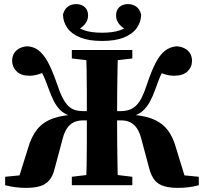

<svg xmlns="http://www.w3.org/2000/svg" viewBox="-20 -900 992 933"><path d="M329 0V-41L455 -56H497L623 -41V0ZM329 -616V-657H623V-616L497 -601H455ZM398 0Q400 -46 401 -98Q402 -150 402 -205Q402 -260 402 -313V-347Q402 -400 402 -453.5Q402 -507 401 -559Q400 -611 398 -657H553Q552 -611 551 -559.5Q550 -508 549.5 -454Q549 -400 549 -347V-313Q549 -260 549.5 -205.5Q550 -151 551 -98.5Q552 -46 553 0ZM705 -82 666 -228Q658 -258 645 -277Q632 -296 613.5 -305.5Q595 -315 568 -315H473V-360H565Q588 -360 607 -366Q626 -372 641 -386.5Q656 -401 668.5 -425.5Q681 -450 693 -487Q715 -553 735.5 -593Q756 -633 780.5 -652.5Q805 -672 837 -675Q860 -674 877 -665Q894 -656 903.5 -641Q913 -626 913 -604Q913 -574 891 -553Q869 -532 826 -532Q803 -532 781 -539Q759 -546 742 -554L788 -582Q777 -566 768 -548.5Q759 -531 751 -510.5Q743 -490 735 -467Q723 -433 709.5 -408Q696 -383 679 -366Q662 -349 638.5 -340Q615 -331 583 -328V-344Q662 -343 712 -325.5Q762 -308 791.5 -272Q821 -236 836 -179L883 -26L803 -55L946 -41V0Q920 7 895 10Q870 13 846 13Q806 13 778 5Q750 -3 732.5 -23.5Q715 -44 705 -82ZM246 -82Q237 -44 219 -23.5Q201 -3 173.5 5Q146 13 106 13Q82 13 57 10Q32 7 5 0V-41L149 -55L68 -26L116 -179Q132 -236 161 -272Q190 -308 240.5 -325.5Q291 -343 369 -344L368 -328Q336 -331 312.5 -340Q289 -349 272 -366Q255 -383 242 -408Q229 -433 217 -467Q209 -490 200.5 -510.5Q192 -531 183 -548.5Q174 -566 163 -582L209 -555Q192 -547 169 -539.5Q146 -532 123 -532Q82 -532 60.5 -553.5Q39 -575 39 -604Q39 -626 48.5 -641Q58 -656 74.5 -665Q91 -674 115 -675Q139 -673 158 -661.5Q177 -650 194 -627.5Q211 -605 226.5 -570.5Q242 -536 259 -487Q271 -450 284 -425Q297 -400 311.5 -385.5Q326 -371 344.5 -365.5Q363 -360 387 -360H478V-315H384Q357 -315 338 -305.5Q319 -296 306 -277Q293 -258 285 -228ZM476 -701Q412 -701 370.5 -717.5Q329 -734 308 -763Q287 -792 286 -829Q293 -856 310 -868Q327 -880 350 -880Q376 -880 392 -865.5Q408 -851 408 -825Q408 -799 390 -779.5Q372 -760 343 -748L326 -790Q355 -765 389 -753Q423 -741 476 -741Q529 -741 563 -753Q597 -765 626 -790L609 -748Q580 -760 562 -779.5Q544 -799 544 -825Q544 -851 560 -865.5Q576 -880 602 -880Q625 -880 642 -868Q659 -856 666 -829Q665 -792 644 -763Q623 -734 581.5 -717.5Q540 -701 476 -701Z"/></svg>

Font: Source Serif 4 36pt
Style: Bold
Weight: 700
Designer: Frank Grießhammer
Foundry: Adobe Systems Incorporated
Version: Version 4.004;hotconv 1.0.116;makeotfexe 2.5.65601